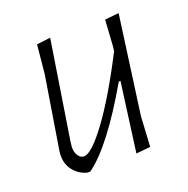

<svg xmlns="http://www.w3.org/2000/svg" viewBox="-92 -548 630 644"><g transform="rotate(-20 223.0 -226.0)"><path d="M152 -460 97 -110 95 -92Q94 -72 102.5 -59.5Q111 -47 123 -47Q150 -47 208 -125.5Q266 -204 338 -344L340 -360L346 -454L396 -459L348 -108L342 -1L291 4L324 -243H318Q207 -51 125 8H114Q85 0 67 -23Q49 -46 50 -78L51 -91L93 -351L103 -454Z"/></g></svg>

Font: Alegreya Sans Light
Style: Italic
Weight: 300
Italic angle: -7°
Designer: Juan Pablo del Peral
Foundry: Huerta Tipografica
Version: Version 2.007